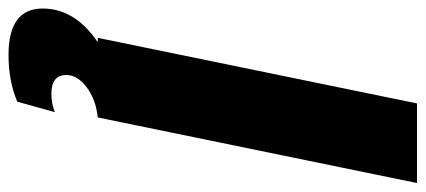

<svg xmlns="http://www.w3.org/2000/svg" viewBox="-346 -482 974 439"><g transform="rotate(90 140.5 -263.0)"><path d="M340 -730 190 0Q150 4 121.5 25Q93 46 93 72Q93 106 136 106Q159 106 178 98L154 184Q107 204 47 204Q-59 204 -59 126Q-59 52 18 0H8L158 -730Z"/></g></svg>

Font: Nacelle Heavy
Style: Italic
Weight: 800
Italic angle: -12°
Designer: Sora Sagano
Foundry: Sora Sagano
Version: Version 1.000;FEAKit 1.0